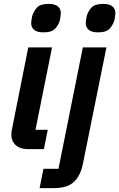

<svg xmlns="http://www.w3.org/2000/svg" viewBox="-20 -765 612 985"><path d="M203 -599Q170 -599 155 -612Q140 -625 140 -646Q140 -653 141.5 -662.5Q143 -672 145 -682Q152 -706 169 -725.5Q186 -745 229 -745Q262 -745 277 -732Q292 -719 292 -698Q292 -691 290.5 -681.5Q289 -672 287 -661Q281 -638 263.5 -618.5Q246 -599 203 -599ZM205 0H122Q83 0 60.5 -20.5Q38 -41 38 -75Q38 -81 39 -87Q40 -93 41 -100L125 -522H247L162 -99H225ZM280 101 405 -522H526L406 72Q394 135 360 167.5Q326 200 258 200H183L203 101ZM483 -599Q450 -599 435 -612Q420 -625 420 -646Q420 -653 421.5 -662.5Q423 -672 425 -682Q431 -706 448.5 -725.5Q466 -745 509 -745Q542 -745 557 -732Q572 -719 572 -698Q572 -691 570.5 -681.5Q569 -672 567 -661Q560 -638 543 -618.5Q526 -599 483 -599Z"/></svg>

Font: IBM Plex Sans SemiBold
Style: Italic
Weight: 600
Italic angle: -11.31°
Designer: Mike Abbink, Paul van der Laan, Pieter van Rosmalen
Foundry: Bold Monday
Version: Version 3.201